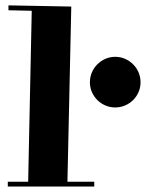

<svg xmlns="http://www.w3.org/2000/svg" viewBox="-20 -679 588 709"><path d="M8.8 -7.8H84L97.2 -639.2L11.2 -641.1V-659.2L243.2 -654.8L229 -7.8H328.1V9.8H8.8ZM499 -375Q499 -356 491.7 -339.1Q484.4 -322.3 471.7 -309.6Q459 -296.9 441.9 -289.6Q424.8 -282.2 405.3 -282.2Q386.2 -282.2 369.1 -289.6Q352.1 -296.9 339.4 -309.6Q326.7 -322.3 319.3 -339.1Q312 -356 312 -375Q312 -394.5 319.3 -411.6Q326.7 -428.7 339.4 -441.4Q352.1 -454.1 369.1 -461.7Q386.2 -469.2 405.3 -469.2Q424.8 -469.2 441.9 -461.7Q459 -454.1 471.7 -441.4Q484.4 -428.7 491.7 -411.6Q499 -394.5 499 -375Z"/></svg>

Font: Purple Purse
Style: Regular
Weight: 400
Designer: Astigmatic (AOETI)
Foundry: Astigmatic (AOETI)
Version: Version 1.000